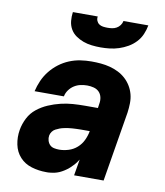

<svg xmlns="http://www.w3.org/2000/svg" viewBox="-84 -820 769 897"><g transform="rotate(10 300.0 -371.0)"><path d="M195 8Q160 8 126.5 -2Q93 -12 70.5 -36.5Q48 -61 41 -95.5Q34 -130 40 -165Q45 -194 59 -221.5Q73 -249 97 -268Q121 -287 149 -299Q177 -311 206 -318Q235 -325 263.5 -327Q292 -329 321 -329H382L385 -350Q388 -366 384.5 -381Q381 -396 371 -406Q361 -416 346 -420Q331 -424 315 -424Q299 -424 283 -420.5Q267 -417 253 -408Q239 -399 229 -385Q219 -371 216 -355H77Q83 -381 94 -406Q105 -431 122.5 -453Q140 -475 162.5 -492Q185 -509 210.5 -519.5Q236 -530 262.5 -534Q289 -538 315 -538Q338 -538 360 -536Q382 -534 403 -528.5Q424 -523 443 -513.5Q462 -504 477.5 -490Q493 -476 504 -458Q515 -440 520.5 -419.5Q526 -399 525.5 -376.5Q525 -354 522 -332L467 0H327L340 -77Q340 -77 340 -77Q340 -77 340 -77Q333 -66 331.5 -64.5Q330 -63 327 -58.5Q324 -54 320 -50Q316 -46 312 -42Q308 -38 304 -34Q300 -30 295.5 -26.5Q291 -23 286.5 -20Q282 -17 277.5 -14Q273 -11 268 -8.5Q263 -6 258 -3.5Q253 -1 247.5 0.5Q242 2 237 3.5Q232 5 226.5 5.5Q221 6 216 7Q211 8 205.5 8Q200 8 195 8ZM237 -106Q259 -106 281.5 -113Q304 -120 321.5 -135.5Q339 -151 349 -172Q359 -193 363 -215V-216H321Q311 -216 301 -215.5Q291 -215 281 -214.5Q271 -214 261.5 -212.5Q252 -211 242 -209Q232 -207 222.5 -203.5Q213 -200 203.5 -195Q194 -190 188 -181.5Q182 -173 180 -163Q178 -151 181.5 -139Q185 -127 193 -119Q201 -111 213 -108.5Q225 -106 237 -106ZM345 -610Q324 -610 302.5 -612.5Q281 -615 262 -622Q243 -629 226.5 -640.5Q210 -652 200 -669.5Q190 -687 188 -708Q186 -729 189 -750H307Q305 -739 309 -729.5Q313 -720 321 -714.5Q329 -709 339.5 -707.5Q350 -706 361 -706Q371 -706 382 -707.5Q393 -709 403 -714.5Q413 -720 420 -729.5Q427 -739 429 -750H547Q543 -728 534 -707Q525 -686 509 -669Q493 -652 473 -640.5Q453 -629 431.5 -622Q410 -615 388 -612.5Q366 -610 345 -610Z"/></g></svg>

Font: Iosevka Curly HvExObl
Style: Regular
Weight: 900
Width: 7
Italic angle: -9°
Monospace: yes
Designer: Belleve Invis
Foundry: Belleve Invis
Version: Version 11.1.0; ttfautohint (v1.8.3)